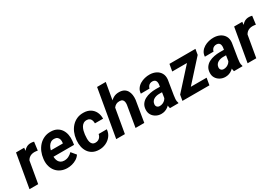

<svg xmlns="http://www.w3.org/2000/svg" viewBox="39 -1684 3754 2630"><g transform="rotate(-30 1916.0 -369.5)"><path d="M209.5 -405.8 139.2 0H2L93.8 -528.3H222.7ZM381.8 -532.7 364.7 -401.4Q353 -403.3 341.1 -404.8Q329.1 -406.2 316.9 -406.7Q288.6 -407.2 265.6 -399.4Q242.7 -391.6 225.8 -376.7Q209 -361.8 197.5 -340.3Q186 -318.8 180.2 -292L153.3 -300.8Q158.2 -338.4 169.7 -380.1Q181.2 -421.9 201.9 -458.3Q222.7 -494.6 255.1 -517.3Q287.6 -540 334.5 -539.6Q346.7 -539.6 358.2 -537.6Q369.6 -535.6 381.8 -532.7Z M595.7 9.8Q541.5 8.8 498 -11Q454.6 -30.8 425.5 -65.4Q396.5 -100.1 382.8 -146Q369.1 -191.9 373 -244.6L375 -264.6Q380.9 -319.8 401.9 -369.6Q422.9 -419.4 458 -457.8Q493.2 -496.1 541.3 -517.8Q589.4 -539.6 648.4 -538.1Q703.6 -537.1 742.7 -515.6Q781.7 -494.1 805.7 -458Q829.6 -421.9 838.4 -375.7Q847.2 -329.6 841.8 -279.3L834 -220.7H425.8L440.9 -314.5L710.4 -314L712.9 -326.2Q716.8 -353 710.4 -376.2Q704.1 -399.4 686.5 -413.6Q668.9 -427.7 639.6 -428.7Q606 -429.7 583 -414.6Q560.1 -399.4 545.4 -374.5Q530.8 -349.6 522.9 -320.6Q515.1 -291.5 511.7 -264.6L509.8 -245.1Q507.3 -219.2 511.2 -193.6Q515.1 -168 526.6 -147.5Q538.1 -127 558.3 -114.3Q578.6 -101.6 609.4 -100.6Q648.4 -99.6 681.4 -116Q714.4 -132.3 740.7 -159.7L802.2 -85.4Q780.3 -52.2 746.3 -31Q712.4 -9.8 673.3 0.2Q634.3 10.3 595.7 9.8Z M1103 -99.6Q1128.9 -99.1 1149.2 -109.4Q1169.4 -119.6 1182.6 -138.2Q1195.8 -156.7 1200.2 -181.2L1329.6 -181.6Q1325.2 -122.6 1291.7 -79.1Q1258.3 -35.6 1207.3 -12.2Q1156.2 11.2 1099.1 9.8Q1042 8.8 1001.2 -13.2Q960.4 -35.2 935.5 -72Q910.6 -108.9 900.6 -156.2Q890.6 -203.6 895.5 -255.9L897 -270.5Q902.8 -325.2 923.3 -374.3Q943.8 -423.3 978.3 -460.7Q1012.7 -498 1059.6 -518.8Q1106.4 -539.6 1165.5 -538.1Q1226.6 -537.1 1270 -510.5Q1313.5 -483.9 1336.2 -438Q1358.9 -392.1 1357.9 -332.5L1229 -333Q1229.5 -356.9 1222.7 -378.7Q1215.8 -400.4 1199.5 -414.1Q1183.1 -427.7 1155.3 -428.7Q1122.6 -429.7 1100.6 -415.3Q1078.6 -400.9 1064.9 -376.7Q1051.3 -352.5 1043.9 -324.5Q1036.6 -296.4 1033.7 -270L1032.7 -255.9Q1030.3 -233.9 1029.8 -207.3Q1029.3 -180.7 1035.2 -156.5Q1041 -132.3 1056.9 -116.5Q1072.8 -100.6 1103 -99.6Z M1641.1 -750 1510.7 0H1373.5L1503.9 -750ZM1541.5 -282.7 1505.9 -282.2Q1511.2 -327.1 1527.1 -373Q1543 -418.9 1570.3 -456.8Q1597.7 -494.6 1637.5 -517.3Q1677.2 -540 1730 -538.6Q1774.4 -537.6 1804 -520.8Q1833.5 -503.9 1850.1 -475.3Q1866.7 -446.8 1872.1 -410.4Q1877.4 -374 1873 -334L1817.4 0H1679.2L1735.8 -335.4Q1738.8 -361.3 1734.6 -382.1Q1730.5 -402.8 1715.6 -415.3Q1700.7 -427.7 1671.9 -428.2Q1640.1 -429.2 1617.4 -417Q1594.7 -404.8 1579.1 -383.5Q1563.5 -362.3 1554.7 -336.2Q1545.9 -310.1 1541.5 -282.7Z M2218.8 -119.1 2255.9 -356Q2258.3 -377.4 2253.9 -396Q2249.5 -414.6 2236.1 -425.5Q2222.7 -436.5 2198.2 -437.5Q2176.3 -438 2158.9 -429.9Q2141.6 -421.9 2130.4 -407Q2119.1 -392.1 2114.7 -371.6L1977.1 -370.6Q1979.5 -414.6 2001.7 -446.5Q2023.9 -478.5 2058.1 -499Q2092.3 -519.5 2132.6 -529.3Q2172.9 -539.1 2211.4 -538.1Q2266.6 -537.1 2309.8 -515.1Q2353 -493.2 2376.2 -452.4Q2399.4 -411.6 2393.6 -353.5L2356.9 -127Q2352.5 -98.6 2350.1 -67.6Q2347.7 -36.6 2358.9 -8.8L2357.9 0L2223.1 0.5Q2214.4 -28.3 2214.4 -58.8Q2214.4 -89.4 2218.8 -119.1ZM2271.5 -321.8 2258.3 -242.2 2188.5 -242.7Q2167.5 -242.2 2146.7 -237.1Q2126 -231.9 2108.4 -221.4Q2090.8 -210.9 2079.3 -194.3Q2067.9 -177.7 2064.9 -153.8Q2062.5 -136.7 2068.4 -123.3Q2074.2 -109.9 2086.7 -102.1Q2099.1 -94.2 2116.7 -93.8Q2141.6 -93.3 2165.5 -103.3Q2189.5 -113.3 2207 -131.8Q2224.6 -150.4 2231.4 -174.8L2260.7 -113.8Q2249 -86.4 2231.2 -63.5Q2213.4 -40.5 2190.4 -23.7Q2167.5 -6.8 2140.1 2.2Q2112.8 11.2 2081.5 10.7Q2038.1 9.8 2001.7 -10Q1965.3 -29.8 1944.1 -64.2Q1922.9 -98.6 1924.8 -144.5Q1926.8 -196.3 1950.7 -230.7Q1974.6 -265.1 2012.5 -285.2Q2050.3 -305.2 2095 -313.7Q2139.6 -322.3 2183.6 -322.3Z M2866.7 -109.9 2847.7 0H2457.5L2476.6 -109.9ZM2916.5 -440.9 2517.6 0H2420.9L2436.5 -89.8L2833.5 -528.3H2931.6ZM2883.3 -528.3 2864.3 -418.5H2501L2520.5 -528.3Z M3231.4 -119.1 3268.6 -356Q3271 -377.4 3266.6 -396Q3262.2 -414.6 3248.8 -425.5Q3235.4 -436.5 3210.9 -437.5Q3189 -438 3171.6 -429.9Q3154.3 -421.9 3143.1 -407Q3131.8 -392.1 3127.4 -371.6L2989.7 -370.6Q2992.2 -414.6 3014.4 -446.5Q3036.6 -478.5 3070.8 -499Q3105 -519.5 3145.3 -529.3Q3185.5 -539.1 3224.1 -538.1Q3279.3 -537.1 3322.5 -515.1Q3365.7 -493.2 3388.9 -452.4Q3412.1 -411.6 3406.2 -353.5L3369.6 -127Q3365.2 -98.6 3362.8 -67.6Q3360.4 -36.6 3371.6 -8.8L3370.6 0L3235.8 0.5Q3227.1 -28.3 3227.1 -58.8Q3227.1 -89.4 3231.4 -119.1ZM3284.2 -321.8 3271 -242.2 3201.2 -242.7Q3180.2 -242.2 3159.4 -237.1Q3138.7 -231.9 3121.1 -221.4Q3103.5 -210.9 3092 -194.3Q3080.6 -177.7 3077.6 -153.8Q3075.2 -136.7 3081.1 -123.3Q3086.9 -109.9 3099.4 -102.1Q3111.8 -94.2 3129.4 -93.8Q3154.3 -93.3 3178.2 -103.3Q3202.1 -113.3 3219.7 -131.8Q3237.3 -150.4 3244.1 -174.8L3273.4 -113.8Q3261.7 -86.4 3243.9 -63.5Q3226.1 -40.5 3203.1 -23.7Q3180.2 -6.8 3152.8 2.2Q3125.5 11.2 3094.2 10.7Q3050.8 9.8 3014.4 -10Q2978 -29.8 2956.8 -64.2Q2935.5 -98.6 2937.5 -144.5Q2939.5 -196.3 2963.4 -230.7Q2987.3 -265.1 3025.1 -285.2Q3063 -305.2 3107.7 -313.7Q3152.3 -322.3 3196.3 -322.3Z M3659.2 -405.8 3588.9 0H3451.7L3543.5 -528.3H3672.4ZM3831.5 -532.7 3814.5 -401.4Q3802.7 -403.3 3790.8 -404.8Q3778.8 -406.2 3766.6 -406.7Q3738.3 -407.2 3715.3 -399.4Q3692.4 -391.6 3675.5 -376.7Q3658.7 -361.8 3647.2 -340.3Q3635.7 -318.8 3629.9 -292L3603 -300.8Q3607.9 -338.4 3619.4 -380.1Q3630.9 -421.9 3651.6 -458.3Q3672.4 -494.6 3704.8 -517.3Q3737.3 -540 3784.2 -539.6Q3796.4 -539.6 3807.9 -537.6Q3819.3 -535.6 3831.5 -532.7Z"/></g></svg>

Font: Roboto
Style: Bold Italic
Weight: 700
Italic angle: -12°
Designer: Christian Robertson
Foundry: Google
Version: Version 3.0